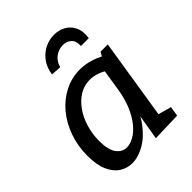

<svg xmlns="http://www.w3.org/2000/svg" viewBox="-218 -891 1022 1022"><g transform="rotate(-45 293.5 -379.5)"><path d="M178 10Q140 10 107.5 -10.5Q75 -31 55.5 -74.5Q36 -118 36 -188Q36 -260 58.5 -324Q81 -388 121 -436.5Q161 -485 215.5 -513Q270 -541 333 -541Q372 -541 414 -528Q456 -515 499 -486L456 -493L478 -530H532L452 -25L418 -88L534 -56L525 -1L360 4L392 -186L421 -235Q400 -153 359 -98.5Q318 -44 270 -17Q222 10 178 10ZM216 -70Q241 -70 269.5 -85.5Q298 -101 324 -132.5Q350 -164 370.5 -211Q391 -258 401 -321L423 -461L440 -427Q411 -447 384 -456Q357 -465 331 -465Q288 -465 252.5 -443Q217 -421 191 -384Q165 -347 150.5 -299Q136 -251 136 -199Q136 -132 159 -101Q182 -70 216 -70ZM365 -769Q401 -769 430.5 -753Q460 -737 475.5 -704.5Q491 -672 484 -625H425Q427 -663 407.5 -680Q388 -697 361 -697Q329 -697 302.5 -677.5Q276 -658 267 -623L209 -627Q216 -675 240.5 -706.5Q265 -738 298 -753.5Q331 -769 365 -769Z"/></g></svg>

Font: Bitter Thin Medium
Style: Italic
Weight: 500
Italic angle: -9°
Version: Version 3.021